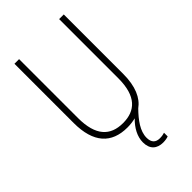

<svg xmlns="http://www.w3.org/2000/svg" viewBox="-276 -804 1112 1112"><g transform="rotate(-45 280.0 -248.0)"><path d="M316 130C316 76 355 24 402 -24C452 -60 482 -125 482 -228V-714H444V-229C444 -82 380 -26 280 -26C176 -26 116 -87 116 -231V-714H78V-229C78 -67 150 10 280 10C304 10 326 7 347 2C307 41 282 87 282 134C282 191 315 218 365 218C382 218 398 215 408 211V181C400 184 385 187 369 187C334 187 316 168 316 130Z"/></g></svg>

Font: Noto Sans Hebrew Condensed ExtraLight
Style: Regular
Weight: 200
Width: 3
Designer: Monotype Design Team
Foundry: Monotype Imaging Inc.
Version: Version 2.004